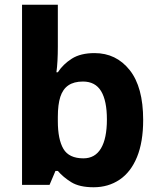

<svg xmlns="http://www.w3.org/2000/svg" viewBox="-20 -780 672 810"><path d="M224 -583Q224 -552 222.5 -524Q221 -496 218 -475H224Q246 -509 283 -532.5Q320 -556 379 -556Q470 -556 527 -484.5Q584 -413 584 -274Q584 -181 558 -117.5Q532 -54 484.5 -22Q437 10 375 10Q315 10 280.5 -11.5Q246 -33 224 -59H214L189 0H73V-760H224ZM330 -436Q292 -436 268.5 -420Q245 -404 234.5 -371.5Q224 -339 224 -287V-269Q224 -192 247.5 -152Q271 -112 332 -112Q381 -112 406 -154Q431 -196 431 -276Q431 -355 406.5 -395.5Q382 -436 330 -436Z"/></svg>

Font: Noto Sans Lao
Style: Bold
Weight: 700
Designer: Monotype Design Team
Foundry: Monotype Imaging Inc.
Version: Version 2.003